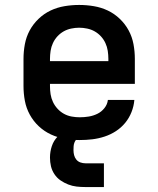

<svg xmlns="http://www.w3.org/2000/svg" viewBox="-20 -558 640 776"><path d="M302 8Q273 8 243 3Q213 -2 186 -14.5Q159 -27 137 -47.5Q115 -68 100.5 -94.5Q86 -121 80.5 -150.5Q75 -180 75 -210V-320Q75 -350 80.5 -379.5Q86 -409 100 -435Q114 -461 136 -482Q158 -503 184.5 -515.5Q211 -528 240.5 -533Q270 -538 300 -538Q330 -538 359.5 -533Q389 -528 415.5 -515.5Q442 -503 464 -482Q486 -461 500 -435Q514 -409 519.5 -379.5Q525 -350 525 -320V-219H182V-210Q182 -193 184.5 -177Q187 -161 194 -146Q201 -131 212.5 -118.5Q224 -106 238.5 -98Q253 -90 269.5 -87Q286 -84 302 -84Q321 -84 339 -87Q357 -90 373.5 -98Q390 -106 402 -121Q414 -136 416 -154H523Q521 -129 511.5 -105Q502 -81 486 -61.5Q470 -42 448.5 -28Q427 -14 402.5 -6Q378 2 353 5Q328 8 302 8ZM418 -311V-320Q418 -336 415.5 -352.5Q413 -369 406 -384Q399 -399 388 -411Q377 -423 363 -431Q349 -439 332.5 -442.5Q316 -446 300 -446Q284 -446 267.5 -442.5Q251 -439 237 -431Q223 -423 212 -411Q201 -399 194 -384Q187 -369 184.5 -352.5Q182 -336 182 -320V-311ZM325 198Q307 198 289.5 196Q272 194 255.5 187.5Q239 181 224.5 171Q210 161 200 146Q190 131 186 114Q182 97 182 79Q182 55 189.5 32.5Q197 10 213.5 -6.5Q230 -23 253 -30Q276 -37 300 -37V0Q293 0 288 6Q283 12 280.5 19Q278 26 277.5 33.5Q277 41 277 49Q277 59 279.5 69Q282 79 288.5 87Q295 95 305 98.5Q315 102 325 102H400V198Z"/></svg>

Font: Iosevka Curly SmBdEx
Style: Regular
Weight: 600
Width: 7
Monospace: yes
Designer: Belleve Invis
Foundry: Belleve Invis
Version: Version 11.1.0; ttfautohint (v1.8.3)